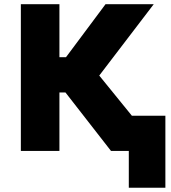

<svg xmlns="http://www.w3.org/2000/svg" viewBox="-20 -720 814 916"><path d="M594.5 175.5V0H548V-168H769V175.5ZM509.5 0 229.5 -359.5 483.5 -700H713.5L453.5 -359.5L745.5 0ZM79.5 0V-700H263.5V-447H396.5V-279H263.5V0Z"/></svg>

Font: Geologica ExtraBold
Style: Regular
Weight: 800
Designer: Sindre Bremnes, Frode Helland
Foundry: Monokrom Skriftforlag AS
Version: Version 1.010;gftools[0.9.28]